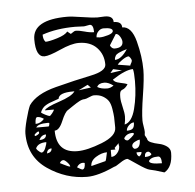

<svg xmlns="http://www.w3.org/2000/svg" viewBox="-42 -520 584 574"><g transform="rotate(-5 250.0 -232.5)"><path d="M322 -38Q314 -38 299.5 -28Q285 -18 281 -18Q231 5 198 5Q135 5 80 -32.5Q25 -70 25 -140Q25 -153 32.5 -181.5Q40 -210 46 -223Q68 -255 128 -270.5Q188 -286 234.5 -295.5Q281 -305 281 -325Q281 -355 261.5 -375.5Q242 -396 207 -396Q185 -396 150.5 -380.5Q116 -365 102 -365Q76 -365 76 -418Q76 -477 180 -477Q193 -477 225 -472Q257 -467 269 -467Q272 -467 280 -467.5Q288 -468 292 -468Q317 -468 317 -449Q341 -449 341 -431Q369 -431 381 -385Q393 -339 393 -299Q393 -273 385 -223Q377 -173 377 -148Q377 -142 379 -130.5Q381 -119 381 -113Q381 -112 380.5 -109Q380 -106 380 -104Q385 -94 386 -93Q386 -86 396.5 -81.5Q407 -77 420 -74.5Q433 -72 443.5 -64.5Q454 -57 454 -45Q454 -2 429 12Q398 2 386 0Q376 -2 350 -20Q324 -38 322 -38ZM170 -26Q183 -18 185 -18Q194 -18 194 -37L189 -38Q177 -38 170 -26ZM386 -26Q386 -16 424 -16Q424 -37 414 -37Q392 -37 386 -26ZM263 -63Q247 -63 230 -52.5Q213 -42 213 -26L256 -37Q258 -37 263 -63ZM120 -43Q122 -42 129 -38.5Q136 -35 141.5 -32.5Q147 -30 150 -30Q150 -35 142.5 -43Q135 -51 131 -51Q124 -51 120 -43ZM386 -54Q375 -54 375 -39Q392 -39 395 -46Q390 -54 386 -54ZM351 -55Q351 -46 358 -42Q366 -47 366 -55ZM275 -69V-48Q285 -48 293 -57.5Q301 -67 301 -78L300 -82Q300 -86 300 -87L287 -74L289 -69ZM340 -75Q340 -72 342.5 -69Q345 -66 347 -66Q364 -66 364 -92Q358 -92 349 -87Q340 -82 340 -75ZM99 -89Q86 -89 84 -75Q99 -77 99 -89ZM113 -141Q113 -74 176 -74Q205 -74 249.5 -91.5Q294 -109 294 -134V-138Q294 -156 293.5 -165.5Q293 -175 290.5 -190.5Q288 -206 282.5 -214.5Q277 -223 266 -229.5Q255 -236 239 -236Q234 -236 224 -231.5Q214 -227 210 -227Q203 -227 194.5 -222.5Q186 -218 173.5 -209.5Q161 -201 158 -199Q149 -194 138 -167.5Q127 -141 113 -141ZM53 -93Q54 -90 57.5 -86.5Q61 -83 64 -81Q67 -79 68 -79Q75 -79 80 -91Q85 -103 85 -109Q60 -109 53 -93ZM318 -100Q320 -93 328 -93Q330 -93 339 -100.5Q348 -108 348 -111Q348 -114 344 -114Q326 -114 318 -100ZM86 -132Q72 -132 65 -117Q86 -117 86 -132ZM351 -145Q343 -145 335.5 -137.5Q328 -130 328 -122Q341 -122 346 -127Q351 -132 351 -145ZM65 -143Q62 -143 57 -139Q52 -135 52 -133L53 -130Q56 -130 61 -133Q66 -136 66 -138V-140Q65 -142 65 -143ZM317 -223Q317 -212 321.5 -194Q326 -176 326 -165Q326 -154 323 -141Q345 -146 355 -185Q365 -224 365 -268Q365 -294 362 -304Q340 -304 300 -278Q302 -270 320 -266.5Q338 -263 342 -260Q338 -254 334 -250.5Q330 -247 327 -246Q324 -245 321.5 -243Q319 -241 318 -236.5Q317 -232 317 -223ZM96 -155Q99 -158 99 -165Q99 -166 94 -166Q65 -166 59 -155ZM65 -186Q58 -186 58 -166Q73 -166 84 -179Q74 -186 65 -186ZM77 -199Q79 -196 89 -191Q99 -186 102 -186Q104 -186 110 -193.5Q116 -201 116 -204H89Q94 -213 133.5 -226Q173 -239 182 -253H178Q135 -253 133 -235Q128 -233 119 -230Q110 -227 105 -225Q100 -223 94 -219.5Q88 -216 84 -211Q80 -206 77 -199ZM251 -260Q262 -253 281 -253Q290 -253 300 -260Q285 -271 273 -271Q256 -271 251 -260ZM223 -269 195 -255 232 -260ZM303 -309 294 -298 329 -303ZM318 -321 355 -315 356 -318Q358 -321 359.5 -324.5Q361 -328 361 -329Q361 -333 357.5 -338Q354 -343 352 -343Q346 -343 334.5 -335.5Q323 -328 318 -321ZM349 -365Q347 -364 342.5 -363Q338 -362 336 -361Q334 -360 330 -358.5Q326 -357 324 -356Q322 -355 319 -353Q316 -351 314.5 -348.5Q313 -346 312 -343Q311 -340 311 -336Q330 -336 349 -365ZM300 -381Q300 -378 304 -374Q308 -370 313 -370Q338 -370 338 -388Q338 -395 332.5 -404Q327 -413 320 -413ZM102 -430Q102 -415 109 -408Q120 -408 144.5 -415.5Q169 -423 176 -433L186 -425Q187 -425 192.5 -429Q198 -433 201 -433Q212 -433 227.5 -428.5Q243 -424 256 -424Q256 -447 245 -447Q243 -447 236.5 -445.5Q230 -444 227 -444Q208 -445 201 -445Q145 -445 102 -430ZM285 -433Q276 -433 269 -425.5Q262 -418 262 -408Q263 -408 267 -407.5Q271 -407 272 -407Q282 -407 297 -411.5Q312 -416 312 -423Q312 -433 285 -433Z"/></g></svg>

Font: CabinSketch
Style: Regular
Weight: 400
Designer: Pablo Impallari
Foundry: Pablo Impallari. www.impallari.com Igino Marini. www.ikern.com
Version: Version 1.002